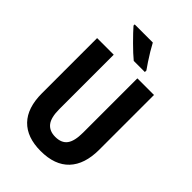

<svg xmlns="http://www.w3.org/2000/svg" viewBox="-271 -1042 1160 1160"><g transform="rotate(45 309.0 -461.5)"><path d="M552 -246Q552 -122 490 -56Q428 10 307 10Q190 10 128 -54Q66 -118 66 -243V-714H208V-249Q208 -177 233.5 -145Q259 -113 309 -113Q362 -113 386 -145.5Q410 -178 410 -250V-714H552ZM323 -933Q334 -912 351 -883.5Q368 -855 385.5 -829Q403 -803 415 -786V-773H320Q305 -785 284 -804.5Q263 -824 240.5 -846.5Q218 -869 198.5 -889.5Q179 -910 168 -923V-933Z"/></g></svg>

Font: Noto Sans Myanmar UI Condensed
Style: Bold
Weight: 700
Width: 3
Designer: Monotype Design Team
Foundry: Monotype Imaging Inc.
Version: Version 2.103; ttfautohint (v1.8.4.7-5d5b)